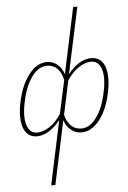

<svg xmlns="http://www.w3.org/2000/svg" viewBox="-64 -757 728 1092"><g transform="rotate(-5 300.0 -211.0)"><path d="M560 -290Q560 -254 551 -212Q532 -114 485.5 -55Q439 4 382 4Q350 4 323 -16.5Q296 -37 284 -74L207 289H183L261 -77Q230 -38 195.5 -17Q161 4 128 4Q85 4 63 -28.5Q41 -61 41 -117Q41 -153 50 -196Q69 -291 115 -351.5Q161 -412 219 -412Q252 -412 278 -391.5Q304 -371 316 -334L396 -711H420L339 -332Q371 -373 405 -392.5Q439 -412 472 -412Q516 -412 538 -379.5Q560 -347 560 -290ZM536 -292Q536 -339 519 -365.5Q502 -392 468 -392Q437 -392 400 -368Q363 -344 332 -297L291 -104Q299 -66 323.5 -42Q348 -18 382 -18Q432 -18 471 -73Q510 -128 527 -216Q536 -258 536 -292ZM268 -112 309 -301Q301 -343 277.5 -367Q254 -391 219 -391Q168 -391 129.5 -336Q91 -281 74 -194Q65 -152 65 -118Q65 -70 82 -43.5Q99 -17 132 -17Q164 -17 201 -41Q238 -65 268 -112Z"/></g></svg>

Font: Ysabeau Infant Extralight
Style: Italic
Weight: 200
Italic angle: -12°
Designer: Christian Thalmann (Catharsis Fonts)
Version: Version 0.003